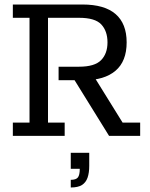

<svg xmlns="http://www.w3.org/2000/svg" viewBox="-20 -603 664 852"><path d="M37 0V-59H111V-524H37V-583H346Q444 -583 493 -540.5Q542 -498 542 -415Q542 -331 492.5 -289Q443 -247 352 -247H335L390 -275L524 -59H602V0H464L311 -247H240V-307H331Q400 -307 428.5 -336Q457 -365 457 -415Q457 -465 429.5 -494.5Q402 -524 331 -524H193V-59H267V0ZM294 229V195Q317 195 325.5 184.5Q334 174 334 146H294V75H376V133Q376 164 368.5 185.5Q361 207 343.5 218Q326 229 294 229Z"/></svg>

Font: Rokkitt
Style: Regular
Weight: 400
Designer: Vernon Adams
Foundry: Vernon Adams
Version: Version 3.103